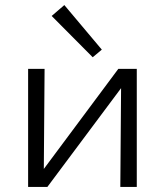

<svg xmlns="http://www.w3.org/2000/svg" viewBox="-20 -738 651 758"><path d="M346 -512 184 -675 234 -718 382 -542ZM520 0H455L458 -390L167 0H91V-466H156L153 -71L447 -466H520Z"/></svg>

Font: Ysabeau SC
Style: Regular
Weight: 400
Designer: Christian Thalmann (Catharsis Fonts)
Version: Version 0.003